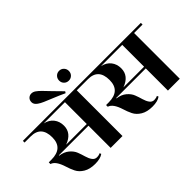

<svg xmlns="http://www.w3.org/2000/svg" viewBox="-125 -1195 1604 1604"><g transform="rotate(-45 677.0 -393.0)"><path d="M697 -560V-540H597V0H457V-262H107V-258Q158 -251 190 -224Q222 -197 234.5 -164.5Q247 -132 256 -100Q265 -68 280.5 -46.5Q296 -25 320.5 -25Q345 -25 360 -34L366 -20Q334 4 271.5 4Q209 4 168.5 -20.5Q128 -45 110.5 -81Q93 -117 82 -154Q53 -247 6 -260V-280H37Q175 -280 175 -407Q175 -540 52 -540H-20V-560ZM457 -282V-540H206Q258 -528 285.5 -492.5Q313 -457 313 -407Q313 -318 213 -282Z M288 -691Q259 -711 259 -736.5Q259 -762 274 -776Q289 -790 309 -790Q329 -790 347 -777.5Q365 -765 387 -743Q409 -721 447.5 -680Q486 -639 523 -603L514 -589Q467 -611 415.5 -632Q364 -653 335 -665.5Q306 -678 288 -691ZM607.5 -760Q632 -760 648.5 -743Q665 -726 665 -701.5Q665 -677 648.5 -660.5Q632 -644 607.5 -644Q583 -644 566.5 -660.5Q550 -677 550 -701.5Q550 -726 566.5 -743Q583 -760 607.5 -760Z M1374 -560V-540H1274V0H1134V-262H784V-258Q835 -251 867 -224Q899 -197 911.5 -164.5Q924 -132 933 -100Q942 -68 957.5 -46.5Q973 -25 997.5 -25Q1022 -25 1037 -34L1043 -20Q1011 4 948.5 4Q886 4 845.5 -20.5Q805 -45 787.5 -81Q770 -117 759 -154Q730 -247 683 -260V-280H714Q852 -280 852 -407Q852 -540 729 -540H657V-560ZM1134 -282V-540H883Q935 -528 962.5 -492.5Q990 -457 990 -407Q990 -318 890 -282Z"/></g></svg>

Font: Rozha One
Style: Regular
Weight: 400
Designer: Tim Donaldson, Indian Type Foundry
Foundry: Indian Type Foundry
Version: Version 1.300;PS 1.0;hotconv 1.0.78;makeotf.lib2.5.61930; tt